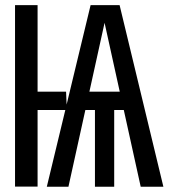

<svg xmlns="http://www.w3.org/2000/svg" viewBox="-20 -708 640 728"><path d="M233.5 -291H122.5V-0.5H37V-688.5H122.5V-360.5H230.5ZM157.5 0 323.5 -688.5H433.5L599.5 0H513.5L376.5 -621.5L239.5 0ZM340 0V-310H413V0ZM226 -291 248.5 -360.5H505.5L528 -291Z"/></svg>

Font: Fast_Mono
Style: Regular
Weight: 400
Monospace: yes
Designer: Carrois Corporate, Edenspiekermann AG, Nikita Prokopov
Foundry: Carrois Corporate, Edenspiekermann AG, Nikita Prokopov
Version: Version 5.002